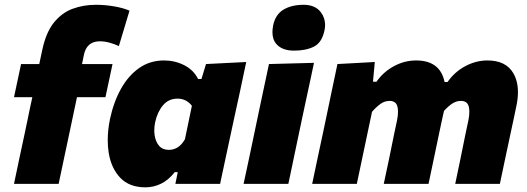

<svg xmlns="http://www.w3.org/2000/svg" viewBox="-20 -768 2202 802"><path d="M38.5 0Q49.5 -52.5 60 -102.5Q70.5 -152.5 84 -214.5L94.5 -264.5Q98.5 -285 103.8 -310Q109 -335 115 -362H38.5L68 -500.5H144Q151.5 -535 156.5 -559Q172 -632.5 205.2 -673.8Q238.5 -715 283.8 -731.5Q329 -748 380.5 -748Q418 -748 456.2 -741.5Q494.5 -735 521 -723.5L476.5 -575.5Q457.5 -584.5 437 -590Q416.5 -595.5 397 -595.5Q341.5 -595.5 330 -537Q328.5 -530 326.5 -519Q324 -507.5 322.5 -500.5H450L420.5 -362H301.5L270.5 -215Q257 -151.5 246.5 -102Q236 -52.5 225 0Z M712.5 0Q714 -6 715 -12L722.5 -49H710Q684 -16 653 -0.8Q622 14.5 587.5 14.5Q520.5 14.5 482.5 -25.2Q444.5 -65 434 -130Q430 -156 430 -183Q430 -225 439.5 -271Q454.5 -341.5 485.2 -396.8Q516 -452 561.2 -483.8Q606.5 -515.5 665.5 -515.5Q710 -515.5 749.2 -495.8Q788.5 -476 807.5 -438H821.5L840.5 -500.5L1008.5 -509Q995 -446 982.5 -386Q969.5 -325.5 956 -264.5L904 -22Q901.5 -11 899.5 0ZM685 -142Q727.5 -142 752.5 -186.5L781.5 -326Q772 -339 756.8 -347.5Q741.5 -356 721.5 -356Q684 -356 660.5 -327.8Q637 -299.5 628 -257Q624.5 -240 624.5 -223.5Q624.5 -213 626 -202.5Q630 -176 644.5 -159Q659 -142 685 -142Z M997.5 0Q1008.5 -52.5 1019.5 -102.5Q1030 -152 1043 -214.5L1053.5 -264.5Q1064.5 -317 1073 -357.2Q1081.5 -397.5 1088.8 -431.5Q1096 -465.5 1103.5 -500.5L1291.5 -505.5Q1284 -469.5 1276.5 -434.5Q1269 -399.5 1260.2 -358.8Q1251.5 -318 1240 -264.5L1229.5 -214.5Q1216.5 -152.5 1206 -102.5Q1195.5 -52.5 1184.5 0ZM1208.5 -556.5Q1159 -556.5 1135 -583.5Q1118 -602.5 1118 -633.5Q1118 -646.5 1121 -662Q1130.5 -707.5 1164.2 -727.8Q1198 -748 1248 -748Q1297 -748 1320.5 -716.5Q1338 -693 1338 -663.5Q1338 -653 1335.5 -641.5Q1325 -590.5 1291.8 -573.5Q1258.5 -556.5 1208.5 -556.5Z M1284 0Q1295 -53 1305.5 -102.2Q1316 -151.5 1329.5 -214.5L1340 -264.5Q1351.5 -321 1364 -379.5Q1376.5 -438 1389.5 -500.5L1545.5 -509L1538 -426.5H1552.5Q1581.5 -468 1625.8 -491.8Q1670 -515.5 1718 -515.5Q1818.5 -515.5 1837 -425.5H1849.5Q1879 -468 1923.8 -491.8Q1968.5 -515.5 2016 -515.5Q2093 -515.5 2124 -462.5Q2143.5 -429.5 2143.5 -383Q2143.5 -355.5 2136.5 -323Q2132 -301.5 2126 -272.5Q2119.5 -243.5 2113.5 -214.5Q2100 -151 2089.5 -102Q2079 -52.5 2068 0H1881.5Q1892.5 -52.5 1902.5 -100.5Q1912 -148.5 1923.5 -204L1936.5 -265.5Q1940.5 -285 1940.5 -300.5Q1940.5 -313.5 1938 -323.5Q1931.5 -346.5 1905.5 -346.5Q1885.5 -346.5 1868.2 -334.8Q1851 -323 1834.5 -304.5Q1830 -285 1825 -261.5Q1820 -238 1815 -214.5Q1802 -151.5 1791.5 -102Q1781 -52.5 1770 0H1583Q1594 -52.5 1604.5 -101Q1614.5 -149.5 1625.5 -204L1638.5 -265.5Q1642.5 -285 1642.5 -300.5Q1642.5 -313.5 1640 -323.5Q1633.5 -346.5 1607.5 -346.5Q1586.5 -346.5 1569 -333.8Q1551.5 -321 1534 -301L1513.5 -204Q1502 -149.5 1491.8 -101Q1481.5 -52.5 1470.5 0Z"/></svg>

Font: Heraclito ExtraBold
Style: Italic
Weight: 800
Italic angle: -12°
Designer: Kostas Bartsokas (font) & Cristiano Sobral (main changes)
Foundry: Kostas Bartsokas (font) & Cristiano Sobral (main changes)
Version: Version 1.00;July 8, 2020;FontCreator 13.0.0.2655 64-bit